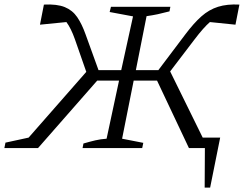

<svg xmlns="http://www.w3.org/2000/svg" viewBox="-36 -678 1116 879"><path d="M-16 0 -11 -25 95 -48 359 -349 307 -498Q289 -549 268 -577L147 -565L165 -657Q225 -660 260.5 -645.5Q296 -631 317.5 -599.5Q339 -568 356 -520L415 -357H519L573 -603L466 -623L472 -647H744L740 -626Q710 -618 686.5 -613Q663 -608 635 -604L586 -357H689L812 -520Q851 -572 886 -603Q921 -634 962.5 -647Q1004 -660 1060 -657L1042 -565L925 -577Q896 -552 855 -498L743 -351L892 -48H972L926 181H901L902 0H829L683 -309H576L523 -43L620 -24L615 0H342L346 -21Q377 -30 400.5 -35.5Q424 -41 452 -43L509 -309H409L138 0Z"/></svg>

Font: Piazzolla SC Light
Style: Italic
Weight: 300
Italic angle: -11.3°
Designer: Juan Pablo del Peral
Foundry: Huerta Tipografica
Version: Version 1.330